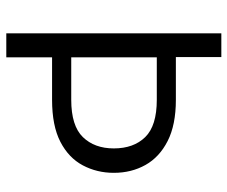

<svg xmlns="http://www.w3.org/2000/svg" viewBox="-78 -662 740 625"><g transform="rotate(90 292.5 -350.0)"><path d="M89.1 0V-700H166.3V-552H305.4Q386.9 -552 439.4 -525.3Q491.9 -498.7 517.5 -453Q543.1 -407.3 543.1 -350Q543.1 -295 518.7 -249Q494.3 -203 442.1 -176Q389.8 -149 305.4 -149H167.1V0ZM167.1 -211.4H305.4Q390 -211.4 426.8 -249.3Q463.6 -287.2 463.6 -350Q463.6 -414.6 426.8 -452.2Q390 -489.9 305.4 -489.9H167.1Z"/></g></svg>

Font: Envelope Sans Variable
Style: Regular
Weight: 500
Designer: Andreas Rasmussen / Norman Anderson
Foundry: mail.de GmbH
Version: Version 1.150